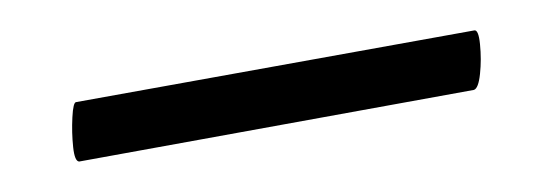

<svg xmlns="http://www.w3.org/2000/svg" viewBox="-20 -274 363 126"><path d="M32 -168Q29 -168 28 -177.5Q27 -187 27.5 -197Q28 -207 30 -207L291 -254Q294 -255 295 -245Q296 -235 295 -225.5Q294 -216 291 -215Z"/></svg>

Font: Cormorant Garamond Light Light
Style: Regular
Weight: 300
Version: Version 4.001